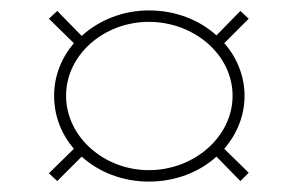

<svg xmlns="http://www.w3.org/2000/svg" viewBox="-20 -579 570 369"><path d="M266 -230C317 -230 363 -248 396 -278L442 -231L458 -247L411 -293C435 -321 450 -356 450 -395C450 -433 435 -469 411 -496L458 -543L442 -558L396 -511C363 -541 317 -559 266 -559C216 -559 170 -540 137 -510L90 -558L74 -543L122 -496C98 -468 84 -433 84 -395C84 -356 98 -321 122 -293L74 -246L90 -231L137 -278C170 -248 216 -230 266 -230ZM266 -252C180 -252 107 -316 107 -395C107 -474 180 -537 266 -537C353 -537 427 -474 427 -395C427 -316 353 -252 266 -252Z"/></svg>

Font: Sprat Light
Style: Regular
Weight: 300
Designer: Ethan Nakache
Foundry: Collletttivo
Version: Version 2.000;Glyphs 3.2 (3217)